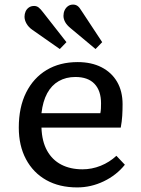

<svg xmlns="http://www.w3.org/2000/svg" viewBox="-20 -804 615 838"><path d="M317 14Q239 14 182 -18Q125 -50 93.5 -109Q62 -168 62 -247Q62 -336 94 -400Q126 -464 183.5 -498.5Q241 -533 319 -533Q379 -533 423 -510.5Q467 -488 491 -447Q515 -406 515 -349Q515 -323 513.5 -298.5Q512 -274 507 -247H161Q163 -187 185.5 -146.5Q208 -106 247.5 -85.5Q287 -65 340 -65Q381 -65 419.5 -80.5Q458 -96 488 -124L525 -85Q488 -39 432.5 -12.5Q377 14 317 14ZM161 -310H418Q420 -320 420.5 -330.5Q421 -341 421 -353Q421 -408 392.5 -438Q364 -468 309 -468Q268 -468 236.5 -450Q205 -432 186 -397Q167 -362 161 -310ZM241 -590 121 -674Q105 -685 96 -700.5Q87 -716 87 -731Q87 -743 91.5 -753.5Q96 -764 105.5 -771Q115 -778 129 -778Q140 -778 148.5 -771.5Q157 -765 169 -749L270 -620ZM397 -590 288 -681Q272 -694 264.5 -707.5Q257 -721 257 -735Q257 -748 262 -759Q267 -770 276.5 -777Q286 -784 299 -784Q310 -784 318.5 -778Q327 -772 337 -755L426 -620Z"/></svg>

Font: Literata Variable Black
Style: Regular
Weight: 900
Designer: Latin by Veronika Burian and Jose Scaglione. Greek by Irene Vlachou. Cyrillic by Vera Evstafieva.
Foundry: TypeTogether
Version: Version 3.021